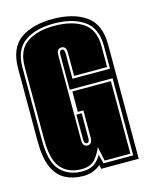

<svg xmlns="http://www.w3.org/2000/svg" viewBox="-97 -665 565 736"><g transform="rotate(-15 185.0 -297.0)"><path d="M143 9Q103 9 72 -7Q41 -23 24 -61Q7 -99 7 -165V-453Q7 -535 55 -569Q103 -603 183 -603Q265 -603 314.5 -568.5Q364 -534 364 -453V0H215L212 -16Q199 -5 182.5 2Q166 9 143 9ZM143 -9Q175 -9 193 -23Q211 -37 220 -55L229 -18H347V-324H177V-462Q177 -480 188 -480Q198 -480 198 -462V-362H347V-453Q347 -524 301.5 -554.5Q256 -585 183 -585Q111 -585 67.5 -554.5Q24 -524 24 -453V-165Q24 -77 57 -43Q90 -9 143 -9ZM143 -18Q92 -18 62.5 -50.5Q33 -83 33 -165V-453Q33 -520 74 -548Q115 -576 183 -576Q252 -576 295 -548Q338 -520 338 -453V-371H207V-462Q207 -478 201.5 -483.5Q196 -489 188 -489Q180 -489 174.5 -483.5Q169 -478 169 -462V-127Q169 -111 174.5 -105.5Q180 -100 188 -100Q196 -100 201.5 -105.5Q207 -111 207 -127V-234H185V-315H338V-27H236L224 -84Q216 -62 198 -40Q180 -18 143 -18ZM188 -109Q177 -109 177 -127V-225H198V-127Q198 -109 188 -109Z"/></g></svg>

Font: Alumni Sans Collegiate One SC
Style: Regular
Weight: 400
Designer: Robert E. Leuschke
Foundry: Robert E. Leuschke
Version: Version 1.100